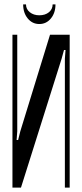

<svg xmlns="http://www.w3.org/2000/svg" viewBox="-20 -858 376 879"><path d="M299 -699V1H277V-589L280 -629H273L262 -589L76 1H37V-699H59V-257L56 -217H63L73 -257L209 -699ZM221 -838H234Q234 -799 213 -773.5Q192 -748 160 -748Q128 -748 107 -773.5Q86 -799 86 -838H99Q99 -816 116.5 -802Q134 -788 160 -788Q187 -788 204 -802Q221 -816 221 -838Z"/></svg>

Font: Moniqa SemBd Narrow Heading
Style: Regular
Weight: 600
Width: 4
Designer: Rajesh Rajput
Foundry: Rajesh Rajput
Version: Version 1.000